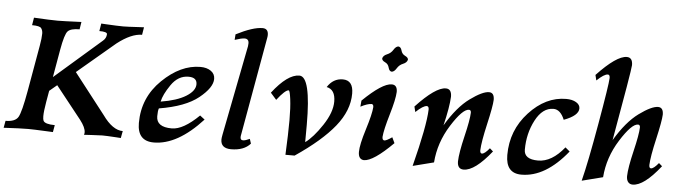

<svg xmlns="http://www.w3.org/2000/svg" viewBox="-62 -975 4249 1191"><g transform="rotate(5 2062.5 -379.5)"><path d="M715.3 0 686 -2Q622.6 -5.9 599.6 -5.9Q585.9 -5.9 535.2 -2.9L485.8 0Q488.8 -6.8 488.8 -15.1Q488.8 -45.4 453.6 -90.8L293.9 -292L247.1 -252.9L234.9 -183.1Q224.6 -123.5 224.6 -92.8Q224.6 -72.8 229 -64.5Q239.7 -44.4 300.3 -43.9L292.5 0L249.5 -2Q168 -5.9 138.7 -5.9Q89.4 -5.9 -14.2 0L-6.3 -43.9Q53.7 -43.9 72.3 -75.7Q90.8 -107.4 114.3 -240.2L164.6 -525.9Q173.3 -574.7 173.3 -603Q173.3 -622.1 163.8 -635.7Q154.3 -649.4 106 -649.4L113.8 -696.8Q217.3 -690.9 262.7 -690.9Q293 -690.9 409.2 -695.8L401.9 -649.4Q347.2 -649.4 328.6 -629.6Q310.1 -609.9 293 -513.2L262.7 -339.8L552.7 -592.3Q572.8 -608.9 573.7 -634.3Q573.7 -649.4 524.9 -649.4L532.7 -696.8L558.1 -695.3Q637.2 -690.9 669.9 -690.9Q695.3 -690.9 768.1 -695.3L798.8 -696.8L791 -649.4Q724.1 -649.4 637.2 -582L401.9 -383.3L597.2 -132.3Q660.2 -43.9 723.6 -43.9Z M920.9 9.8Q818.8 9.8 818.8 -103Q818.8 -261.2 932.6 -371.8Q1046.4 -482.4 1169.4 -482.4Q1209 -482.4 1234.6 -464.6Q1260.3 -446.8 1260.3 -415.5Q1260.3 -361.3 1179 -295.9Q1097.7 -230.5 934.6 -203.6Q928.7 -188.5 928.7 -154.3Q928.7 -86.9 1024.9 -86.9Q1096.2 -86.9 1193.4 -182.1L1223.1 -159.2Q1068.4 9.8 920.9 9.8ZM941.9 -246.6Q1042.5 -262.7 1098.1 -297.4Q1153.8 -332 1153.8 -373Q1153.8 -415.5 1101.1 -415.5Q1036.6 -415.5 993.4 -352.8Q950.2 -290 941.9 -246.6Z M1401.9 9.8Q1337.9 9.3 1337.9 -45.4Q1337.9 -54.7 1342.3 -77.6L1451.7 -636.2Q1453.1 -646 1453.1 -654.3Q1453.1 -682.1 1426.8 -682.1Q1407.7 -682.1 1365.7 -668L1368.2 -702.6Q1472.2 -755.9 1532.2 -755.9Q1567.9 -755.9 1567.9 -716.3Q1567.9 -707.5 1565.9 -697.8L1455.6 -77.6L1455.1 -69.8Q1455.1 -51.8 1471.7 -51.8Q1486.3 -51.8 1513.2 -64.5L1522.5 -35.6Q1482.4 9.8 1401.9 9.8Z M1798.8 14.6H1741.7Q1748 -116.2 1748 -201.2Q1748 -278.8 1741.2 -332Q1734.4 -385.3 1727.1 -385.3Q1705.6 -385.3 1654.8 -319.8L1618.2 -361.3Q1711.9 -482.4 1785.2 -482.4Q1857.4 -482.4 1857.4 -182.1L1856.9 -74.2Q1905.8 -109.4 1960.2 -191.4Q2014.6 -273.4 2014.6 -340.3Q2014.6 -415.5 1960 -426.3Q1996.1 -482.4 2055.7 -482.4Q2121.1 -482.4 2121.1 -399.4Q2121.1 -294.4 2040.8 -194.6Q1960.4 -94.7 1798.8 14.6Z M2229 5.4Q2194.3 2.9 2194.3 -43Q2194.3 -87.4 2225.1 -185.8Q2255.9 -284.2 2258.8 -327.6Q2258.8 -344.7 2247.1 -345.7Q2222.2 -345.7 2178.7 -323.2L2182.1 -361.3Q2302.2 -478 2360.8 -478Q2395.5 -478 2395.5 -434.1Q2393.6 -388.2 2364.5 -290.3Q2335.4 -192.4 2332 -148.4Q2332 -128.4 2344.7 -127.4Q2357.9 -127.4 2392.6 -151.4L2409.2 -116.2Q2287.6 5.4 2229 5.4ZM2353.5 -556.2Q2337.9 -557.6 2332.5 -579.8Q2327.1 -602.1 2307.4 -611.1Q2287.6 -620.1 2287.6 -633.8Q2292 -651.9 2315.7 -661.4Q2339.4 -670.9 2352.5 -692.6Q2365.7 -714.4 2381.3 -715.8Q2397 -714.4 2402.6 -692.6Q2408.2 -670.9 2427.7 -661.6Q2447.3 -652.3 2447.3 -639.2Q2442.9 -620.6 2419.4 -611.3Q2396 -602.1 2382.6 -579.8Q2369.1 -557.6 2353.5 -556.2Z M2533.7 14.6Q2598.6 -239.3 2602.1 -342.3Q2602.1 -362.8 2589.4 -362.8Q2566.4 -362.8 2521 -319.8L2512.7 -353.5Q2633.3 -482.4 2697.3 -482.4Q2733.4 -482.4 2733.4 -433.6Q2730.5 -368.2 2702.6 -252.9Q2772.9 -371.1 2849.4 -426.8Q2925.8 -482.4 2966.3 -482.4Q2999 -482.4 2999 -437.5Q2997.6 -397.5 2971.4 -283.9Q2945.3 -170.4 2943.4 -119.1Q2943.4 -99.1 2955.1 -99.1Q2971.7 -99.1 3002 -136.2L3022.5 -118.2Q2920.4 9.8 2850.6 9.8Q2811.5 9.8 2811.5 -38.1Q2813 -91.3 2838.1 -196Q2863.3 -300.8 2864.7 -345.7Q2864.7 -362.8 2851.6 -362.8Q2812 -362.8 2742.7 -252.7Q2673.3 -142.6 2664.1 -18.6Z M3210.4 9.8Q3112.8 9.8 3112.8 -104Q3112.8 -258.3 3216.1 -370.4Q3319.3 -482.4 3446.8 -482.4Q3484.9 -482.4 3509 -468Q3533.2 -453.6 3533.2 -430.7Q3533.2 -385.7 3442.4 -352.1Q3417 -414.1 3373.5 -414.1Q3305.7 -414.1 3262 -330.8Q3218.3 -247.6 3218.3 -146.5Q3218.3 -86.4 3305.7 -86.4Q3391.1 -86.4 3468.3 -182.6L3496.1 -159.2Q3359.9 9.8 3210.4 9.8Z M3586.4 14.6Q3615.7 -100.1 3658.9 -346.4Q3702.1 -592.8 3703.6 -635.3Q3703.6 -655.8 3690.9 -655.8Q3668 -655.8 3622.6 -612.8L3614.3 -646.5Q3734.9 -774.4 3798.8 -774.4Q3835 -774.4 3835 -726.6Q3833.5 -691.4 3755.4 -252.9Q3825.7 -371.1 3902.1 -426.8Q3978.5 -482.4 4019 -482.4Q4051.8 -482.4 4051.8 -437.5Q4050.3 -397.5 4024.2 -283.9Q3998 -170.4 3996.1 -119.1Q3996.1 -99.1 4007.8 -99.1Q4024.4 -99.1 4054.7 -136.2L4075.2 -118.2Q3973.1 11.2 3903.3 11.2Q3885.3 11.2 3874.8 -1.5Q3864.3 -14.2 3864.3 -38.1Q3865.7 -91.3 3890.9 -196Q3916 -300.8 3917.5 -345.7Q3917.5 -362.8 3904.3 -362.8Q3864.7 -362.8 3795.4 -252.7Q3726.1 -142.6 3716.8 -18.6Z"/></g></svg>

Font: Kelvinch
Style: Bold Italic
Weight: 700
Italic angle: -10°
Designer: Paul James Miller
Foundry: High-Logic / Made with FontCreator
Version: Version 3.30 September 23, 2016